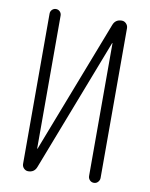

<svg xmlns="http://www.w3.org/2000/svg" viewBox="-83 -791 666 852"><g transform="rotate(10 250.0 -365.0)"><path d="M102.5 0Q91.8 0 83.5 -8.3Q75.2 -16.6 75.2 -28.3V-705.1Q75.2 -715.8 82.5 -723.1Q89.8 -730.5 100.1 -730.5Q110.4 -730.5 117.7 -723.1Q125 -715.8 125 -705.1V-106.4Q125 -105.5 126 -105.5Q127 -105.5 127 -106.4L357.4 -703.1Q367.2 -730.5 396.5 -730.5Q408.2 -730.5 416.5 -721.7Q424.8 -712.9 424.8 -701.2V-26.4Q424.8 -16.6 417.5 -8.3Q410.2 0 398.9 0Q387.7 0 380.4 -7.8Q373 -15.6 373 -26.4V-624Q373 -625 372.1 -625Q371.1 -625 371.1 -624L140.6 -26.4Q130.9 0 102.5 0Z"/></g></svg>

Font: Rounded-X Mgen+ 1m light
Style: Regular
Weight: 200
Designer: [Source Han Sans]
Ryoko NISHIZUKA  (kana & ideographs); Paul D. Hunt (Latin, Greek & Cyrillic); Wenlong ZHANG  (bopomofo
Version: Version 1.059.20150602